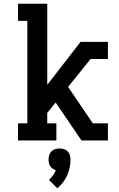

<svg xmlns="http://www.w3.org/2000/svg" viewBox="-20 -755 640 1032"><path d="M77 0V-92H127V-643H77V-735H234V-299L413 -530H560V-438H467L346 -288L479 -92H560V0H418L279 -204L234 -148V-92H283V0ZM288 257 243 212Q255 201 264.5 188Q274 175 280 160Q271 157 263 151.5Q255 146 250 138.5Q245 131 243 121.5Q241 112 241 103Q241 91 244.5 79Q248 67 256.5 58.5Q265 50 276.5 46.5Q288 43 300 43Q312 43 323.5 46.5Q335 50 343.5 58.5Q352 67 355.5 79Q359 91 359 103Q359 125 354.5 146.5Q350 168 341 188Q332 208 318.5 225.5Q305 243 288 257Z"/></svg>

Font: Iosevka Slab Semibold Extended
Style: Regular
Weight: 600
Width: 7
Monospace: yes
Designer: Belleve Invis
Foundry: Belleve Invis
Version: Version 11.1.0; ttfautohint (v1.8.3)